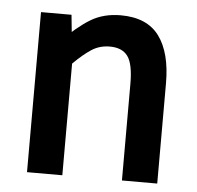

<svg xmlns="http://www.w3.org/2000/svg" viewBox="-44 -563 634 619"><g transform="rotate(5 273.5 -254.0)"><path d="M65.4 -506.8H164.1L173.3 -415.5H131.3Q184.1 -468.8 225.6 -493.9Q267.1 -519 322.8 -519Q407.7 -519 447.3 -465.6Q486.8 -412.1 486.8 -313V11.2H372.6V-301.8Q372.6 -365.7 354.5 -390.6Q336.4 -415.5 296.4 -415.5Q263.2 -415.5 237.1 -398.4Q210.9 -381.3 179.7 -350.1V11.2H65.4Z"/></g></svg>

Font: Pyidaungsu Book
Style: Bold
Weight: 700
Designer: Sun Tun
Foundry: MCF
Version: Version 1.008;February 27, 2020;FontCreator 11.0.0.2408 32-b